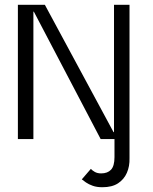

<svg xmlns="http://www.w3.org/2000/svg" viewBox="-20 -583 640 805"><path d="M409 202Q386 202 369 196Q352 190 340.5 182Q329 174 323 169L361 125Q366 131 377 137.5Q388 144 404 144Q431 144 445.5 128.5Q460 113 460 76V-22H523V80Q524 114 512 141.5Q500 169 475 185.5Q450 202 409 202ZM458 -563H523V0H402L122 -534H120V0H55V-563H168L456 -29H458Z"/></svg>

Font: Darker Grotesque Light Medium
Style: Regular
Weight: 500
Version: Version 1.000;gftools[0.9.28]